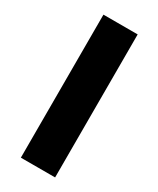

<svg xmlns="http://www.w3.org/2000/svg" viewBox="-185 -772 684 830"><g transform="rotate(30 157.5 -357.0)"><path d="M243.2 -713.9H72.3V0H243.2Z"/></g></svg>

Font: Noto Reveo Sans
Style: Regular
Weight: 800
Designer: Monotype Design Team
Foundry: Monotype Imaging Inc.
Version: Version 2.007